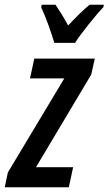

<svg xmlns="http://www.w3.org/2000/svg" viewBox="-57 -786 456 806"><path d="M171 -606H258C281 -643 345 -723 377 -756L379 -766H319C293 -745 263 -715 229 -679C208 -718 189 -747 176 -766H118L116 -755C134 -718 161 -642 171 -606ZM-37 0H232L250 -84H94L326 -473L341 -540H87L69 -457H213L-24 -62Z"/></svg>

Font: Noto Sans UI Condensed Medium
Style: Italic
Weight: 500
Width: 3
Italic angle: -12°
Designer: Monotype Design Team
Foundry: Monotype Imaging Inc.
Version: Version 1.901